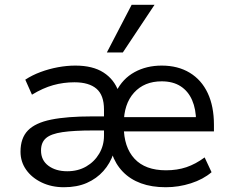

<svg xmlns="http://www.w3.org/2000/svg" viewBox="-20 -776 970 805"><path d="M248 9Q196 9 154.5 -11Q113 -31 89.5 -64.5Q66 -98 66 -140Q66 -197 97 -229Q128 -261 194.5 -274.5Q261 -288 367 -288H434V-229H370Q290 -229 242 -222Q194 -215 173 -197Q152 -179 152 -145Q152 -104 183 -81Q214 -58 262 -58Q307 -58 341.5 -78Q376 -98 396 -132Q416 -166 416 -207V-317Q416 -377 384.5 -404Q353 -431 292 -431Q246 -431 203 -419Q160 -407 114 -379L86 -442Q115 -461 150 -474Q185 -487 222.5 -494Q260 -501 296 -501Q369 -501 414 -472Q459 -443 477 -392H467Q494 -446 544 -473.5Q594 -501 658 -501Q726 -501 775.5 -471Q825 -441 851 -385.5Q877 -330 877 -253V-225H484V-285H821L802 -267Q802 -318 785.5 -356Q769 -394 737 -414.5Q705 -435 658 -435Q585 -435 542 -387.5Q499 -340 499 -257V-246Q499 -159 544 -110.5Q589 -62 676 -62Q723 -62 761.5 -75Q800 -88 838 -116L867 -54Q832 -24 780.5 -7.5Q729 9 675 9Q616 9 571 -7.5Q526 -24 495 -56Q464 -88 449 -133H456Q442 -91 413.5 -59Q385 -27 344 -9Q303 9 248 9ZM428 -556 532 -756H628L495 -556Z"/></svg>

Font: Nunito Sans 9pt
Style: Regular
Weight: 400
Version: Version 3.101;gftools[0.9.27]